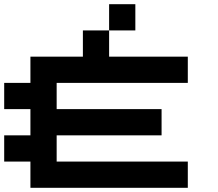

<svg xmlns="http://www.w3.org/2000/svg" viewBox="-20 -1020 1040 915"><path d="M500 -937.5V-1000H562.5H625V-937.5V-875H562.5H500V-812.5V-750H687.5H875V-687.5V-625H562.5H250V-562.5V-500H500H750V-437.5V-375H500H250V-312.5V-250H562.5H875V-187.5V-125H500H125V-187.5V-250H62.5H0V-312.5V-375H62.5H125V-437.5V-500H62.5H0V-562.5V-625H62.5H125V-687.5V-750H250H375V-812.5V-875H437.5H500Z"/></svg>

Font: Press Start 2P
Style: Regular
Weight: 500
Monospace: yes
Version: Version 2.14